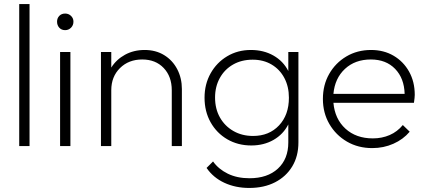

<svg xmlns="http://www.w3.org/2000/svg" viewBox="-20 -722 2111 949"><path d="M75 0V-702H126V0Z M302 -573Q284 -573 273 -585Q262 -597 262 -615Q262 -632 273 -643.5Q284 -655 302 -655Q319 -655 331 -643.5Q343 -632 343 -615Q343 -597 331 -585Q319 -573 302 -573ZM277 0V-465H328V0Z M479 0V-465H530V-388Q555 -428 598 -451.5Q641 -475 695 -475Q750 -475 791.5 -449.5Q833 -424 856 -380Q879 -336 879 -282V0H829V-276Q829 -344 789 -386Q749 -428 683 -428Q616 -428 573 -385.5Q530 -343 530 -276V0Z M1222 -3Q1156 -3 1103.5 -33.5Q1051 -64 1021 -117.5Q991 -171 991 -239Q991 -306 1021 -359.5Q1051 -413 1103 -444Q1155 -475 1220 -475Q1283 -475 1331.5 -447.5Q1380 -420 1405 -371V-465H1455V-18Q1455 50 1424.5 100.5Q1394 151 1339.5 179Q1285 207 1212 207Q1144 207 1089 181.5Q1034 156 1001 108L1033 76Q1060 114 1106 136.5Q1152 159 1213 159Q1302 159 1353.5 111.5Q1405 64 1405 -18V-107Q1380 -58 1332 -30.5Q1284 -3 1222 -3ZM1231 -50Q1310 -50 1359 -102Q1408 -154 1408 -239Q1408 -294 1385.5 -336.5Q1363 -379 1322.5 -403Q1282 -427 1229 -427Q1174 -427 1132 -403Q1090 -379 1066.5 -336.5Q1043 -294 1043 -240Q1043 -184 1067 -141.5Q1091 -99 1133.5 -74.5Q1176 -50 1231 -50Z M1820 10Q1750 10 1695 -22Q1640 -54 1608 -109Q1576 -164 1576 -233Q1576 -302 1607 -356.5Q1638 -411 1692 -443Q1746 -475 1814 -475Q1877 -475 1925.5 -446.5Q1974 -418 2002 -368Q2030 -318 2030 -253Q2030 -241 2026 -214H1628Q1635 -134 1687.5 -86Q1740 -38 1823 -38Q1868 -38 1906 -54.5Q1944 -71 1971 -104L2005 -71Q1973 -33 1924.5 -11.5Q1876 10 1820 10ZM1813 -428Q1735 -428 1685 -381.5Q1635 -335 1628 -258H1980Q1978 -335 1933 -381.5Q1888 -428 1813 -428Z"/></svg>

Font: Outfit Extra Light
Style: Regular
Weight: 200
Designer: Rodrigo Fuenzalida
Foundry: fragTYPE
Version: Version 1.000